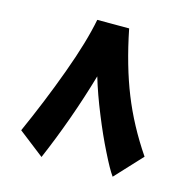

<svg xmlns="http://www.w3.org/2000/svg" viewBox="-98 -734 853 852"><g transform="rotate(15 328.5 -308.5)"><path d="M606 -103.5C551.3 -184.1 507.8 -265.6 475.1 -347.7C442.4 -429.2 414.6 -525.4 392.6 -635.7H246.1C232.9 -566.9 208 -481.4 170.4 -378.9C132.8 -275.9 91.3 -174.8 46.9 -75.2L164.6 16.1C191.4 -46.4 217.8 -113.3 243.2 -184.1C268.6 -254.9 291 -324.7 311 -393.6C326.2 -342.3 345.7 -288.1 368.7 -231.9C391.6 -175.3 414.6 -124 437.5 -78.6C460 -33.2 478 -0.5 492.2 19Z"/></g></svg>

Font: SG Kara SemiBold
Style: Regular
Weight: 400
Designer: Damoon Khanjanzadeh
Version: Version 1.000